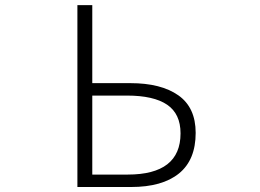

<svg xmlns="http://www.w3.org/2000/svg" viewBox="-20 -749 1040 769"><path d="M290 0V-728.5H349.6V-416H502Q625 -416 694.3 -367.2Q763.7 -318.4 763.7 -216.8Q763.7 -108.4 696.8 -54.2Q629.9 0 504.9 0ZM349.6 -49.8H491.2Q703.1 -49.8 703.1 -214.8Q703.1 -293 649.4 -329.6Q595.7 -366.2 488.3 -366.2H349.6Z"/></svg>

Font: Gen Shin Gothic Monospace Light
Style: Regular
Weight: 300
Designer: [Source Han Sans]
Ryoko NISHIZUKA  (kana & ideographs); Paul D. Hunt (Latin, Greek & Cyrillic); Wenlong ZHANG  (bopomofo
Version: Version 1.002.20150607